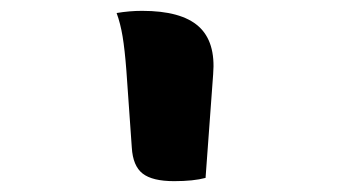

<svg xmlns="http://www.w3.org/2000/svg" viewBox="-20 -774 640 354"><path d="M359 -446Q337 -440 301 -440Q261 -440 243 -454Q225 -468 223 -502L213 -644Q210 -683 206 -707Q202 -731 195 -750Q207 -752 218.5 -753Q230 -754 242 -754Q314 -754 346 -725.5Q378 -697 373 -637Z"/></svg>

Font: Recursive Mn Csl St XBd
Style: Regular
Weight: 800
Monospace: yes
Version: Version 1.079;hotconv 1.0.112;makeotfexe 2.5.65598; ttfautoh